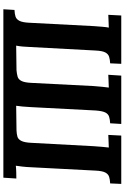

<svg xmlns="http://www.w3.org/2000/svg" viewBox="180 -920 740 1140"><g transform="rotate(90 550.0 -350.0)"><path d="M35 0 39 -66Q62 -67 78 -72Q94 -77 103.5 -95Q113 -113 115 -153L135 -536Q137 -563 139 -588Q141 -613 144 -626Q128 -625 103.5 -624.5Q79 -624 68 -623L72 -700H359L356 -634Q334 -633 317.5 -628Q301 -623 291.5 -605.5Q282 -588 280 -547L259 -157Q258 -137 256.5 -116.5Q255 -96 251 -76L397 -78Q419 -80 435 -84.5Q451 -89 460.5 -107Q470 -125 472 -165L491 -536Q493 -563 495.5 -588Q498 -613 500 -626Q484 -625 459.5 -624.5Q435 -624 424 -623L429 -700H716L712 -634Q690 -633 673.5 -628Q657 -623 648 -605.5Q639 -588 636 -547L616 -164Q615 -138 612.5 -113.5Q610 -89 608 -76L754 -78Q776 -79 791.5 -83.5Q807 -88 816.5 -106.5Q826 -125 828 -165L848 -536Q850 -563 852 -588Q854 -613 856 -626Q840 -625 816 -624.5Q792 -624 781 -623L785 -700H1072L1069 -634Q1046 -633 1030 -628Q1014 -623 1004.5 -605.5Q995 -588 993 -547L973 -164Q972 -137 969 -112Q966 -87 964 -74Q981 -76 1005 -76.5Q1029 -77 1040 -77L1035 0Z"/></g></svg>

Font: Lora
Style: Italic
Weight: 400
Italic angle: -3°
Designer: Olga Karpushina, Alexei Vanyashin (Cyrillic)
Foundry: Cyreal
Version: Version 3.008